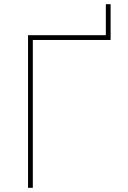

<svg xmlns="http://www.w3.org/2000/svg" viewBox="-20 -895 608 915"><path d="M113.6 0V-727.3H484.4V-875H507.1V-704.5H136.4V0Z"/></svg>

Font: Inter P Thin
Style: Regular
Weight: 100
Designer: Rasmus Andersson
Foundry: rsms
Version: Version 3.018;git-588b23468